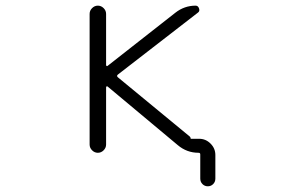

<svg xmlns="http://www.w3.org/2000/svg" viewBox="-20 -565 1040 683"><path d="M658.2 -72.3Q658.2 -71.3 659.2 -71.3H688.5Q711.9 -71.3 729 -54.2Q746.1 -37.1 746.1 -13.7V70.3Q746.1 82 738.3 89.8Q730.5 97.7 719.2 97.7Q708 97.7 700.2 89.8Q692.4 82 692.4 70.3V-15.6Q692.4 -21.5 686.5 -21.5Q644.5 -21.5 612.3 -48.8L363.3 -256.8Q361.3 -258.8 359.4 -257.8Q357.4 -256.8 357.4 -253.9V-50.8Q357.4 -39.1 348.6 -30.3Q339.8 -21.5 328.1 -21.5Q316.4 -21.5 307.6 -30.3Q298.8 -39.1 298.8 -50.8V-515.6Q298.8 -527.3 307.6 -536.1Q316.4 -544.9 328.1 -544.9Q339.8 -544.9 348.6 -536.1Q357.4 -527.3 357.4 -515.6V-334Q357.4 -331.1 359.4 -330.1Q361.3 -329.1 363.3 -331.1L603.5 -519.5Q635.7 -544.9 675.8 -544.9Q684.6 -544.9 688 -535.2Q691.4 -525.4 684.6 -520.5L399.4 -299.8Q393.6 -294.9 399.4 -290L655.3 -79.1Q658.2 -76.2 658.2 -72.3Z"/></svg>

Font: Rounded-X Mgen+ 2m light
Style: Regular
Weight: 200
Designer: [Source Han Sans]
Ryoko NISHIZUKA  (kana & ideographs); Paul D. Hunt (Latin, Greek & Cyrillic); Wenlong ZHANG  (bopomofo
Version: Version 1.059.20150602